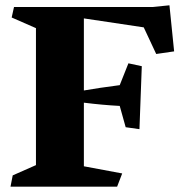

<svg xmlns="http://www.w3.org/2000/svg" viewBox="-20 -702 680 722"><path d="M23.9 -636.2 32.7 -675.8H555.2L617.2 -682.1L634.8 -508.8L567.4 -499L520.5 -599.1L295.4 -632.8V-361.8Q351.6 -371.6 430.2 -381.8L462.9 -463.9L513.2 -453.1L504.4 -216.3L452.6 -223.6L430.2 -303.7Q365.2 -307.1 295.4 -315.9V-76.7L439.5 -49.8L420.4 0H19.5L27.8 -42.5L115.2 -81.1V-596.2Z"/></svg>

Font: Vesper Libre Heavy
Style: Regular
Weight: 900
Designer: Robert Keller & Kimya Gandhi
Foundry: Mota Italic
Version: Version 1.058